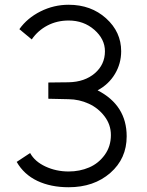

<svg xmlns="http://www.w3.org/2000/svg" viewBox="-20 -766 615 803"><path d="M106 -126Q125.5 -90.3 170.2 -69.6Q214.8 -48.8 267.1 -48.8Q313.5 -48.8 352.8 -65.7Q392.1 -82.5 418 -118.2Q443.8 -153.8 443.8 -201.2Q443.8 -244.6 417.2 -279.5Q390.6 -314.5 350.8 -332.5Q311 -350.6 267.1 -351.1Q202.6 -353 182.1 -353V-420.9Q194.3 -420.9 222.2 -421.4Q250 -421.9 267.1 -421.9Q334.5 -423.3 376.7 -459.7Q418.9 -496.1 418.9 -551.8Q418.9 -602.5 374.5 -641.4Q330.1 -680.2 267.1 -680.2Q218.3 -680.2 178.2 -659.2Q138.2 -638.2 112.8 -601.1L61 -644Q93.8 -690.4 149.4 -718.3Q205.1 -746.1 267.1 -746.1Q360.8 -746.1 423.8 -689.2Q486.8 -632.3 486.8 -551.8Q486.8 -500.5 460.9 -457Q435.1 -413.6 388.2 -388.2Q509.8 -325.7 509.8 -195.8Q509.8 -102.5 441.2 -42.7Q372.6 17.1 267.1 17.1Q192.4 17.1 136.2 -9.5Q80.1 -36.1 49.8 -88.9Z"/></svg>

Font: Kreadon
Style: Regular
Weight: 400
Designer: kohakuno
Foundry: StudioGnu
Version: Version 1.000;Glyphs 3.1.2 (3151)